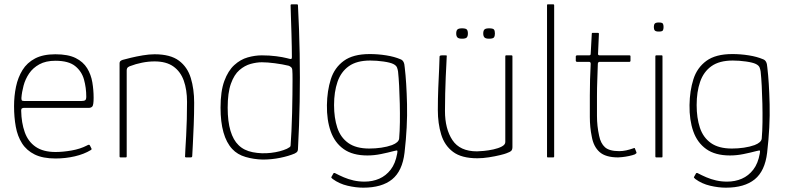

<svg xmlns="http://www.w3.org/2000/svg" viewBox="-20 -728 3652 888"><path d="M45 -237Q45 -284 54 -327Q63 -370 84 -404Q105 -438 142 -457.5Q179 -477 236 -477Q295 -477 330 -459.5Q365 -442 383 -412.5Q401 -383 407 -347.5Q413 -312 413 -276Q413 -242 407 -235.5Q401 -229 390 -229H89Q88 -229 83 -227.5Q78 -226 78 -216Q79 -160 94.5 -116.5Q110 -73 145 -49Q180 -25 237 -25Q271 -25 311 -32Q351 -39 382 -55Q387 -58 390.5 -58.5Q394 -59 396 -55L403 -41Q404 -39 403.5 -37.5Q403 -36 400 -34Q369 -15 326 -5Q283 5 237 5Q178 5 140.5 -13.5Q103 -32 82 -65Q61 -98 53 -142Q45 -186 45 -237ZM379 -281Q379 -322 368.5 -360Q358 -398 327.5 -422.5Q297 -447 236 -447Q192 -447 162 -430.5Q132 -414 114.5 -388Q97 -362 89 -332Q81 -302 79 -275Q79 -268 80.5 -264.5Q82 -261 91 -261H358Q369 -261 374 -264.5Q379 -268 379 -281Z M537 0Q533 0 533 -4Q533 -112 533 -220Q533 -328 533 -436Q533 -440 535.5 -444Q538 -448 547 -451Q561 -455 586 -461Q611 -467 640.5 -472Q670 -477 695 -477Q768 -477 807.5 -447.5Q847 -418 862.5 -367Q878 -316 878 -253Q878 -202 876 -151.5Q874 -101 872 -62Q870 -23 869 -5Q868 -2 866.5 -1Q865 0 860 0H842Q838 0 836.5 -1.5Q835 -3 836 -7Q836 -15 837.5 -40Q839 -65 841 -100.5Q843 -136 844 -177Q845 -218 845 -257Q845 -313 830 -355Q815 -397 782 -420.5Q749 -444 695 -444Q666 -444 636.5 -438Q607 -432 584 -423Q579 -422 572.5 -417.5Q566 -413 566 -402Q566 -336 566 -269.5Q566 -203 566 -136.5Q566 -70 566 -4Q566 0 562 0Z M1000 -230Q1000 -306 1017.5 -353.5Q1035 -401 1063.5 -427Q1092 -453 1125.5 -462.5Q1159 -472 1191 -472Q1226 -472 1257 -468Q1288 -464 1307 -459Q1321 -455 1325.5 -455Q1330 -455 1330 -465Q1330 -482 1329.5 -511Q1329 -540 1328 -573Q1327 -606 1326 -636Q1325 -666 1324.5 -685Q1324 -704 1324 -704Q1324 -706 1325.5 -707Q1327 -708 1328 -708H1354Q1355 -708 1356.5 -707Q1358 -706 1358 -704Q1361 -648 1363 -592Q1365 -536 1366 -480.5Q1367 -425 1367 -369Q1367 -313 1366 -257.5Q1365 -202 1363 -147Q1361 -92 1358 -37Q1358 -33 1355.5 -28Q1353 -23 1343 -18Q1315 -6 1275.5 2Q1236 10 1195 10Q1154 9 1116 -2Q1078 -13 1054 -39Q1027 -68 1013.5 -116Q1000 -164 1000 -230ZM1033 -230Q1033 -166 1046 -123Q1059 -80 1083 -57Q1108 -32 1149 -24Q1190 -16 1233 -21Q1276 -26 1307 -40Q1314 -44 1319 -47Q1324 -50 1324 -55Q1326 -82 1328 -122Q1330 -162 1331 -206Q1332 -250 1332.5 -290.5Q1333 -331 1333 -361Q1333 -391 1332 -401Q1332 -412 1326.5 -417Q1321 -422 1315 -424Q1286 -431 1251 -435.5Q1216 -440 1191 -440Q1167 -440 1139.5 -432.5Q1112 -425 1087.5 -404Q1063 -383 1048 -341Q1033 -299 1033 -230Z M1492 -242Q1493 -308 1510 -361.5Q1527 -415 1570 -446.5Q1613 -478 1690 -478Q1728 -478 1766 -472Q1804 -466 1832 -454Q1841 -451 1846 -442Q1851 -433 1852 -415Q1860 -349 1862.5 -246Q1865 -143 1851 -22Q1841 63 1793.5 101.5Q1746 140 1660 140Q1626 140 1587.5 131Q1549 122 1519 100Q1513 95 1512.5 93.5Q1512 92 1513 90Q1515 86 1517.5 82Q1520 78 1522 74Q1523 72 1526 72Q1529 72 1530 73Q1549 83 1570 92Q1591 101 1615 106.5Q1639 112 1666 112Q1703 112 1734 98.5Q1765 85 1787 56.5Q1809 28 1817 -18Q1817 -20 1817.5 -22Q1818 -24 1818 -26Q1819 -33 1813.5 -32Q1808 -31 1800 -29Q1774 -22 1742 -15.5Q1710 -9 1679 -9Q1611 -9 1569.5 -38.5Q1528 -68 1509.5 -120.5Q1491 -173 1492 -242ZM1525 -242Q1525 -183 1540 -137.5Q1555 -92 1591 -66.5Q1627 -41 1688 -41Q1716 -41 1743.5 -45Q1771 -49 1793 -57Q1824 -69 1826 -87Q1829 -121 1829.5 -163Q1830 -205 1829 -248.5Q1828 -292 1826 -330.5Q1824 -369 1821 -397Q1820 -405 1816.5 -415Q1813 -425 1799 -432Q1785 -439 1753.5 -443.5Q1722 -448 1692 -448Q1630 -448 1593.5 -422Q1557 -396 1541 -349.5Q1525 -303 1525 -242Z M2188 4Q2115 4 2075.5 -25.5Q2036 -55 2020.5 -106Q2005 -157 2005 -219Q2005 -271 2007 -321Q2009 -371 2011 -410Q2013 -449 2013 -467Q2014 -470 2016.5 -471Q2019 -472 2023 -472H2040Q2045 -472 2046 -471Q2047 -470 2046 -465Q2046 -457 2044.5 -432Q2043 -407 2041.5 -371.5Q2040 -336 2039 -295Q2038 -254 2038 -215Q2038 -132 2072.5 -80Q2107 -28 2186 -28Q2196 -28 2217.5 -30Q2239 -32 2262 -37Q2285 -42 2301 -50.5Q2317 -59 2317 -71V-468Q2317 -470 2318 -471Q2319 -472 2320 -472H2346Q2348 -472 2349 -471Q2350 -470 2350 -468V-48Q2350 -36 2344.5 -30.5Q2339 -25 2322 -19Q2315 -16 2292.5 -10.5Q2270 -5 2241.5 -0.5Q2213 4 2188 4ZM2144 -573Q2144 -561 2139 -555Q2134 -549 2117 -549Q2101 -549 2095.5 -555Q2090 -561 2090 -573Q2090 -586 2095.5 -591.5Q2101 -597 2117 -597Q2134 -597 2139 -591.5Q2144 -586 2144 -573ZM2269 -573Q2269 -561 2264.5 -555Q2260 -549 2242 -549Q2226 -549 2220.5 -555Q2215 -561 2215 -573Q2215 -586 2220.5 -591.5Q2226 -597 2242 -597Q2260 -597 2264.5 -591.5Q2269 -586 2269 -573Z M2510 -4V-704Q2510 -708 2513 -708H2539Q2543 -708 2543 -704V-4Q2543 0 2539 0H2513Q2510 0 2510 -4Z M2839 0Q2781 0 2753 -25Q2725 -50 2717 -96Q2708 -139 2708 -187Q2708 -235 2708 -287Q2708 -324 2709 -360.5Q2710 -397 2712 -433Q2712 -442 2704 -442H2647Q2646 -442 2644.5 -444Q2643 -446 2643 -446V-468Q2643 -468 2644.5 -470Q2646 -472 2647 -472H2704Q2708 -472 2710 -473.5Q2712 -475 2712 -480L2717 -572Q2717 -576 2720 -576H2746Q2748 -576 2749 -575Q2750 -574 2750 -572L2746 -481Q2745 -477 2747 -474.5Q2749 -472 2753 -472H2892Q2894 -472 2895 -471Q2896 -470 2896 -468V-446Q2896 -446 2895 -444Q2894 -442 2892 -442H2753Q2751 -442 2748 -440Q2745 -438 2745 -433Q2744 -396 2742.5 -358.5Q2741 -321 2741 -283Q2741 -239 2741 -192Q2741 -145 2751 -100Q2758 -65 2778 -47Q2798 -29 2844 -29Q2860 -29 2876 -32.5Q2892 -36 2909 -42Q2913 -44 2914.5 -43.5Q2916 -43 2917 -40L2923 -25Q2925 -21 2923 -19Q2921 -17 2916 -14Q2906 -10 2889.5 -6.5Q2873 -3 2858.5 -1.5Q2844 0 2839 0Z M3049 -603Q3049 -592 3045.5 -587Q3042 -582 3027 -582Q3013 -582 3008.5 -587Q3004 -592 3004 -603Q3004 -614 3008.5 -619Q3013 -624 3027 -624Q3042 -624 3045.5 -619Q3049 -614 3049 -603ZM3044 -4Q3044 0 3041 0H3015Q3011 0 3011 -4V-468Q3011 -472 3015 -472H3041Q3044 -472 3044 -468Z M3169 -242Q3170 -308 3187 -361.5Q3204 -415 3247 -446.5Q3290 -478 3367 -478Q3405 -478 3443 -472Q3481 -466 3509 -454Q3518 -451 3523 -442Q3528 -433 3529 -415Q3537 -349 3539.5 -246Q3542 -143 3528 -22Q3518 63 3470.5 101.5Q3423 140 3337 140Q3303 140 3264.5 131Q3226 122 3196 100Q3190 95 3189.5 93.5Q3189 92 3190 90Q3192 86 3194.5 82Q3197 78 3199 74Q3200 72 3203 72Q3206 72 3207 73Q3226 83 3247 92Q3268 101 3292 106.5Q3316 112 3343 112Q3380 112 3411 98.5Q3442 85 3464 56.5Q3486 28 3494 -18Q3494 -20 3494.5 -22Q3495 -24 3495 -26Q3496 -33 3490.5 -32Q3485 -31 3477 -29Q3451 -22 3419 -15.5Q3387 -9 3356 -9Q3288 -9 3246.5 -38.5Q3205 -68 3186.5 -120.5Q3168 -173 3169 -242ZM3202 -242Q3202 -183 3217 -137.5Q3232 -92 3268 -66.5Q3304 -41 3365 -41Q3393 -41 3420.5 -45Q3448 -49 3470 -57Q3501 -69 3503 -87Q3506 -121 3506.5 -163Q3507 -205 3506 -248.5Q3505 -292 3503 -330.5Q3501 -369 3498 -397Q3497 -405 3493.5 -415Q3490 -425 3476 -432Q3462 -439 3430.5 -443.5Q3399 -448 3369 -448Q3307 -448 3270.5 -422Q3234 -396 3218 -349.5Q3202 -303 3202 -242Z"/></svg>

Font: Glory Thin
Style: Regular
Weight: 100
Designer: Robert Leuschke
Foundry: Robert Leuschke
Version: Version 1.011